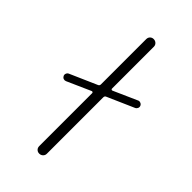

<svg xmlns="http://www.w3.org/2000/svg" viewBox="-231 -819 889 889"><g transform="rotate(45 213.5 -375.0)"><path d="M67 -325Q60 -322 53 -324.5Q46 -327 42.5 -334Q39 -341 42 -348.5Q45 -356 52 -359L184 -417Q192 -420 192 -429V-725Q192 -736 199 -743Q206 -750 216.5 -750Q227 -750 234.5 -743Q242 -736 242 -725V-451Q242 -448 244.5 -446.5Q247 -445 250 -446L367 -498Q373 -501 380.5 -498Q388 -495 391 -488Q394 -481 391 -474Q388 -467 382 -464L250 -406Q242 -403 242 -394V-25Q242 -14 234.5 -7Q227 0 216.5 0Q206 0 199 -7Q192 -14 192 -25V-372Q192 -375 189 -376.5Q186 -378 184 -377Z"/></g></svg>

Font: Rounded Mplus 1c Light
Style: Regular
Weight: 300
Version: Version 1.059.20150529